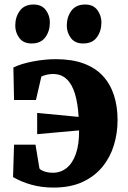

<svg xmlns="http://www.w3.org/2000/svg" viewBox="-20 -834 578 868"><path d="M221.5 14Q168 14 121.8 1Q75.5 -12 39 -33.5L43.5 -180H140.5L158 -74Q158.5 -70 166.8 -65Q175 -60 188.8 -56.5Q202.5 -53 218.5 -53Q254.5 -53 281.2 -74.5Q308 -96 323 -138.5Q338 -181 337.5 -244.5L148 -227.5V-323.5L335.5 -305.5Q332 -366 319 -409.5Q306 -453 281.5 -476.2Q257 -499.5 219 -499.5Q204 -499.5 190.2 -496Q176.5 -492.5 167 -488L142.5 -382H43.5L40.5 -529Q77 -546.5 130.2 -556.5Q183.5 -566.5 232.5 -566.5Q305.5 -566.5 358.2 -547Q411 -527.5 444.8 -491Q478.5 -454.5 495 -404Q511.5 -353.5 511.5 -291Q511.5 -232 494.8 -177.2Q478 -122.5 442.8 -79.5Q407.5 -36.5 352.8 -11.2Q298 14 221.5 14ZM122.5 -637.5Q86 -637.5 67.5 -662.2Q49 -687 49 -718Q49 -757.5 69.8 -785.5Q90.5 -813.5 131 -813.5H132Q168.5 -813.5 187 -788.8Q205.5 -764 205.5 -732.5Q205.5 -693.5 185 -665.5Q164.5 -637.5 123.5 -637.5ZM355.5 -637.5Q319 -637.5 300.5 -662.2Q282 -687 282 -718Q282 -757.5 302.8 -785.5Q323.5 -813.5 364.5 -813.5H365.5Q401.5 -813.5 420 -788.8Q438.5 -764 438.5 -732.5Q438.5 -693.5 418 -665.5Q397.5 -637.5 356.5 -637.5Z"/></svg>

Font: Merriweather 24pt Black
Style: Regular
Weight: 900
Designer: Eben Sorkin
Foundry: Eben Sorkin
Version: Version 2.100